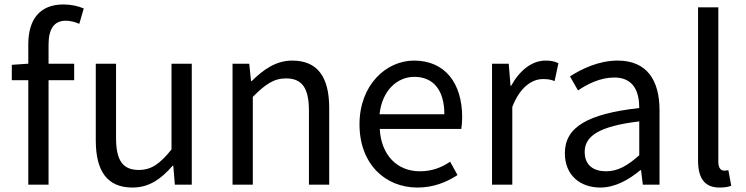

<svg xmlns="http://www.w3.org/2000/svg" viewBox="-20 -829 3347 862"><path d="M107 0H198V-469H313V-543H198V-629C198 -699 223 -736 275 -736C294 -736 316 -731 336 -722L356 -791C331 -802 298 -809 265 -809C157 -809 107 -740 107 -630V-543L33 -538V-469H107Z M575 13C650 13 704 -26 755 -85H758L765 0H841V-543H750V-158C698 -93 659 -66 603 -66C531 -66 501 -109 501 -210V-543H410V-199C410 -61 461 13 575 13Z M1024 0H1115V-394C1170 -449 1208 -477 1264 -477C1336 -477 1367 -434 1367 -332V0H1458V-344C1458 -483 1406 -557 1292 -557C1218 -557 1162 -516 1110 -465H1107L1099 -543H1024Z M1854 13C1928 13 1986 -12 2034 -43L2001 -103C1961 -76 1918 -60 1865 -60C1762 -60 1691 -134 1685 -250H2051C2053 -263 2055 -282 2055 -302C2055 -457 1977 -557 1839 -557C1713 -557 1594 -447 1594 -271C1594 -92 1710 13 1854 13ZM1684 -316C1695 -422 1763 -484 1840 -484C1925 -484 1975 -425 1975 -316Z M2189 0H2280V-349C2316 -442 2372 -474 2417 -474C2439 -474 2452 -472 2470 -465L2487 -545C2470 -554 2453 -557 2429 -557C2368 -557 2313 -513 2275 -444H2272L2264 -543H2189Z M2675 13C2742 13 2803 -22 2855 -65H2858L2866 0H2941V-334C2941 -468 2885 -557 2753 -557C2666 -557 2589 -518 2539 -486L2575 -423C2618 -452 2675 -481 2738 -481C2827 -481 2850 -414 2850 -344C2619 -318 2516 -259 2516 -141C2516 -43 2584 13 2675 13ZM2701 -60C2647 -60 2605 -85 2605 -147C2605 -217 2667 -262 2850 -284V-132C2797 -85 2754 -60 2701 -60Z M3210 13C3235 13 3250 10 3263 5L3250 -65C3240 -63 3236 -63 3231 -63C3217 -63 3205 -74 3205 -102V-796H3114V-108C3114 -31 3142 13 3210 13Z"/></svg>

Font: Microsoft YaHei
Style: Regular
Weight: 400
Designer: Ryoko NISHIZUKA 西塚涼子 (kana, bopomofo & ideographs); Paul D. Hunt (Latin, Greek & Cyrillic); Sandoll Communications 산돌커뮤니
Foundry: Adobe
Version: Version 2.001;hotconv 1.0.111;makeotfexe 2.5.65597